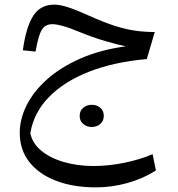

<svg xmlns="http://www.w3.org/2000/svg" viewBox="-20 -454 763 825"><path d="M78.1 -237.8Q92.3 -339.8 123.3 -387Q154.3 -434.1 212.9 -434.1Q237.3 -434.1 271 -423.3Q304.7 -412.6 361.3 -387.2Q424.8 -358.4 473.1 -343Q521.5 -327.6 562.5 -322Q603.5 -316.4 645 -316.4L610.8 -200.2Q470.2 -188 363 -146Q255.9 -104 190.4 -37.1Q125 29.8 110.4 117.7Q118.2 160.6 156.2 192.6Q194.3 224.6 253.4 241.9Q312.5 259.3 382.3 259.3Q445.8 259.3 513.4 245.6Q581.1 231.9 635.7 208.5L649.9 278.3Q594.2 314 527.3 332.5Q460.4 351.1 392.6 351.1Q295.4 351.1 221.4 323Q147.5 294.9 106.2 242.4Q64.9 189.9 64.9 116.7Q64.9 56.6 95.2 -3.2Q125.5 -63 183.8 -114.5Q242.2 -166 326.9 -203.1Q411.6 -240.2 520.5 -254.9Q486.3 -261.7 432.1 -277.6Q377.9 -293.5 324.7 -315.4Q277.3 -335 249.8 -342.5Q222.2 -350.1 205.1 -350.1Q173.8 -350.1 159.2 -325.2Q144.5 -300.3 132.8 -232.4ZM322.3 43.7Q322.3 22.2 337.4 9.2Q352.6 -3.7 374.1 -3.7Q396.1 -3.7 411 9.2Q426 22.2 426 43.7Q426 65.3 411 78.5Q396.1 91.6 374.1 91.6Q352.6 91.6 337.4 78.5Q322.3 65.3 322.3 43.7Z"/></svg>

Font: Pinar DS4-Regular
Style: Regular
Weight: 400
Designer: Amin Abedi
Version: Version 2.000